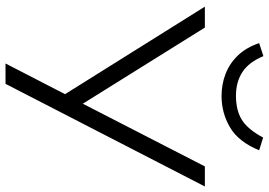

<svg xmlns="http://www.w3.org/2000/svg" viewBox="-156 -796 952 679"><g transform="rotate(90 319.5 -456.0)"><path d="M204 0 321 -227V-197L3 -705H77L349 -269H344L568 -705H639L276 0ZM319 -764Q277 -764 240 -778.5Q203 -793 175 -822.5Q147 -852 132 -897L178 -912Q199 -861 234 -838Q269 -815 318 -815Q370 -815 403.5 -836Q437 -857 466 -911L511 -897Q481 -824 430 -794Q379 -764 319 -764Z"/></g></svg>

Font: Nunito Sans 9pt Light
Style: Regular
Weight: 300
Version: Version 3.101;gftools[0.9.27]